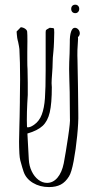

<svg xmlns="http://www.w3.org/2000/svg" viewBox="-20 -777 404 807"><path d="M307.6 -621.1Q308.1 -619.1 308.1 -614.3Q308.1 -610.8 307.1 -596.2Q304.7 -563 305.2 -543.9L305.7 -525.4Q306.6 -480.5 306.6 -476.1Q307.6 -444.8 307.6 -423.3Q307.6 -401.9 308.1 -387.7Q308.1 -369.1 309.1 -298.8Q310.1 -263.2 304.4 -206.1Q298.8 -148.9 289.6 -100.1Q280.3 -51.3 270 -35.6Q255.4 -11.7 235.4 -1.2Q215.3 9.3 186 9.3Q147.5 9.3 118.2 -8.5Q88.9 -26.4 79.1 -55.7L73.7 -72.8Q67.9 -91.8 65.2 -103Q62.5 -114.3 61.5 -131.3Q60.1 -157.7 60.1 -182.1Q60.1 -210.9 61.5 -249Q62 -263.7 62.5 -287.4Q63 -311 63.5 -348.1V-359.4Q64.5 -421.9 64.5 -444.3Q64.5 -518.1 61.5 -570.8Q61 -578.1 55.7 -603.5L55.2 -604Q51.8 -617.2 50.8 -631.8L49.8 -644.5L67.4 -662.6Q78.1 -661.6 85.9 -656Q93.8 -650.4 94.2 -643.6Q95.2 -633.8 95.2 -604Q95.2 -575.7 94.7 -558.1V-522.5Q94.7 -498.5 95.7 -486.8L96.2 -458.5Q96.2 -435.5 96.7 -428.7V-377.9L94.7 -343.3Q92.8 -306.2 92.8 -272.9L93.3 -248.5V-248L93.8 -242.2Q105 -239.7 123 -252.4Q145 -267.6 155.5 -295.2Q166 -322.8 168.9 -364.3Q171.9 -405.8 171.9 -481.4V-568.8V-641.6Q171.9 -647 172.6 -648.9Q173.3 -650.9 177.5 -653.8Q181.6 -656.7 189 -660.2Q200.2 -659.7 203.4 -658.9Q206.5 -658.2 207.3 -655Q208 -651.9 208 -640.6Q208 -626.5 207 -601.3Q206.1 -576.2 204.6 -562Q201.2 -532.7 201.2 -511.2Q201.2 -495.1 199.2 -470.2Q196.8 -439.5 196.8 -427.7Q196.8 -422.4 197.3 -418.5Q197.8 -415 197.8 -410.6Q197.8 -342.3 189.2 -305.2Q180.7 -268.1 159.2 -248Q137.7 -228 95.2 -215.8L101.1 -106.4Q102.5 -79.6 113.3 -57.1Q124 -34.7 141.1 -21.5Q158.2 -8.3 177.7 -8.3Q203.1 -8.3 221.7 -30.3Q240.2 -52.2 248 -90.8Q256.3 -134.8 266.1 -200.4Q275.9 -266.1 273.9 -280.3Q273.4 -295.9 273.4 -332.5Q273.4 -394 271.5 -439.5Q270.5 -457 270.5 -486.8Q270.5 -514.6 272.5 -551.8Q273.4 -585.9 273.4 -597.7Q272.9 -627 278.6 -643.6Q284.2 -660.2 294.4 -660.2Q302.7 -660.2 308.8 -653.6Q314.9 -647 315.4 -637.7Q315.4 -627.4 307.6 -621.1ZM313 -739.7Q313 -731.9 308.3 -726.8Q303.7 -721.7 296.4 -721.7Q288.6 -721.7 283.9 -726.6Q279.3 -731.4 279.3 -739.7Q279.3 -747.6 283.9 -752.4Q288.6 -757.3 296.4 -757.3Q303.7 -757.3 308.3 -752.4Q313 -747.6 313 -739.7Z"/></svg>

Font: Amatica SC
Style: Regular
Weight: 400
Designer: Vernon Adams, Ben Nathan
Foundry: newtypography
Version: Version 2.001